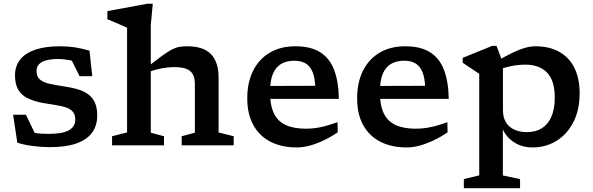

<svg xmlns="http://www.w3.org/2000/svg" viewBox="-20 -760 3099 1004"><path d="M292.5 -518Q333 -518 369.2 -512.8Q405.5 -507.5 448 -495L462.5 -361.5H396L335 -484.5L410 -427.5Q376.5 -439.5 343.5 -445.5Q310.5 -451.5 285 -451.5Q227 -451.5 199 -435.5Q171 -419.5 171 -389Q171 -359.5 188.8 -344.2Q206.5 -329 239.2 -321.8Q272 -314.5 316.5 -308Q350 -303 380.8 -294.8Q411.5 -286.5 435.8 -270.8Q460 -255 474.2 -227.5Q488.5 -200 488.5 -157Q488.5 -103 461.2 -66Q434 -29 379 -9.8Q324 9.5 240.5 9.5Q197 9.5 149.5 3.2Q102 -3 70.5 -14L48.5 -160H115.5L182.5 -21L116 -75Q133.5 -69.5 153.8 -66Q174 -62.5 194.8 -61.2Q215.5 -60 234.5 -60Q307 -60 340.2 -78.8Q373.5 -97.5 373.5 -135Q373.5 -162.5 359.2 -177.5Q345 -192.5 320.8 -199.8Q296.5 -207 265.8 -211.5Q235 -216 202 -222Q158 -230.5 125.8 -245.8Q93.5 -261 76 -289.8Q58.5 -318.5 58.5 -366Q58.5 -415.5 86.2 -449.5Q114 -483.5 166.5 -500.8Q219 -518 292.5 -518Z M930 -47.5 999 -66V-321.5Q999 -352 988.5 -371.2Q978 -390.5 954.8 -399.8Q931.5 -409 892.5 -409Q859.5 -409 825 -402.5Q790.5 -396 762.5 -385.5L753 -411.5Q800.5 -448.5 830.2 -470Q860 -491.5 880.2 -501.8Q900.5 -512 918 -515Q935.5 -518 958.5 -518Q1043.5 -518 1083.2 -476.8Q1123 -435.5 1123 -355.5V-67.5L1202 -47.5V0H930ZM837.5 0H566V-47.5L644.5 -67.5V-615Q638 -618.5 621 -625.8Q604 -633 582.5 -642.2Q561 -651.5 541.5 -659.5V-702L751 -740.5H779L768.5 -630V-66L837.5 -47.5Z M1524.5 -518Q1604.5 -518 1654 -487Q1703.5 -456 1727 -395Q1750.5 -334 1752 -243H1369L1366.5 -310.5L1661.5 -311.5L1629 -294.5Q1628 -350 1615 -382.2Q1602 -414.5 1578 -428.5Q1554 -442.5 1519.5 -442.5Q1478.5 -442.5 1450 -425.8Q1421.5 -409 1406.8 -373.2Q1392 -337.5 1392 -278.5Q1392 -210 1412 -168Q1432 -126 1473.8 -106.5Q1515.5 -87 1580 -87Q1612 -87 1640.8 -92Q1669.5 -97 1695.5 -104.8Q1721.5 -112.5 1745 -121L1746 -68Q1709 -43 1671.2 -25.2Q1633.5 -7.5 1598.5 1.8Q1563.5 11 1532.5 11Q1452.5 11 1394.5 -18.8Q1336.5 -48.5 1304.8 -105.8Q1273 -163 1273 -246Q1273 -329 1303.5 -390Q1334 -451 1390.5 -484.5Q1447 -518 1524.5 -518Z M2099 -518Q2179 -518 2228.5 -487Q2278 -456 2301.5 -395Q2325 -334 2326.5 -243H1943.5L1941 -310.5L2236 -311.5L2203.5 -294.5Q2202.5 -350 2189.5 -382.2Q2176.5 -414.5 2152.5 -428.5Q2128.5 -442.5 2094 -442.5Q2053 -442.5 2024.5 -425.8Q1996 -409 1981.2 -373.2Q1966.5 -337.5 1966.5 -278.5Q1966.5 -210 1986.5 -168Q2006.5 -126 2048.2 -106.5Q2090 -87 2154.5 -87Q2186.5 -87 2215.2 -92Q2244 -97 2270 -104.8Q2296 -112.5 2319.5 -121L2320.5 -68Q2283.5 -43 2245.8 -25.2Q2208 -7.5 2173 1.8Q2138 11 2107 11Q2027 11 1969 -18.8Q1911 -48.5 1879.2 -105.8Q1847.5 -163 1847.5 -246Q1847.5 -329 1878 -390Q1908.5 -451 1965 -484.5Q2021.5 -518 2099 -518Z M2881 -249.5Q2881 -338.5 2840.8 -380.2Q2800.5 -422 2726.5 -422Q2701 -422 2675 -418.2Q2649 -414.5 2624 -407.5Q2599 -400.5 2575 -389.5V-438Q2615.5 -462 2646.5 -477.5Q2677.5 -493 2701 -501.8Q2724.5 -510.5 2743 -514.2Q2761.5 -518 2778.5 -518Q2854 -518 2905.8 -488.2Q2957.5 -458.5 2984.2 -403.8Q3011 -349 3011 -273.5Q3011 -184.5 2978 -120.8Q2945 -57 2889.2 -23Q2833.5 11 2764.5 11Q2718 11 2681.8 -8Q2645.5 -27 2623.5 -58.5Q2601.5 -90 2597.5 -127.5H2609.5V157.5L2699.5 176.5V224H2405.5V176.5L2486 157V-374Q2479.5 -378.5 2466 -387.5Q2452.5 -396.5 2435.2 -408Q2418 -419.5 2399.5 -432V-457.5L2553.5 -520H2576.5L2610 -430.5V-183.5Q2610 -145 2626.2 -119.5Q2642.5 -94 2671 -81.5Q2699.5 -69 2735.5 -69Q2781.5 -69 2814 -89.8Q2846.5 -110.5 2863.8 -150.8Q2881 -191 2881 -249.5Z"/></svg>

Font: Newsreader 7pt Medium
Style: Regular
Weight: 500
Designer: Hugues Gentile
Foundry: Production Type
Version: Version 1.003